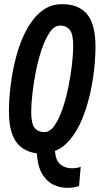

<svg xmlns="http://www.w3.org/2000/svg" viewBox="-20 -729 479 923"><path d="M303 174Q269 174 237 159Q205 144 183 107.5Q161 71 157 8Q91 0 57 -48Q23 -96 23 -195Q23 -255 32 -325Q41 -395 59.5 -463Q78 -531 108 -586.5Q138 -642 180 -675.5Q222 -709 278 -709Q358 -709 398.5 -661Q439 -613 439 -505Q439 -452 432 -390.5Q425 -329 410.5 -268Q396 -207 373.5 -153.5Q351 -100 318.5 -60Q286 -20 244 -3Q248 44 271 62Q294 80 326 80Q349 80 368 73L360 165Q347 170 332 172Q317 174 303 174ZM193 -94Q220 -94 241.5 -124.5Q263 -155 280 -204Q297 -253 308.5 -309.5Q320 -366 326 -419Q332 -472 332 -509Q332 -565 315.5 -585.5Q299 -606 269 -606Q242 -606 220.5 -575.5Q199 -545 182 -496Q165 -447 153.5 -390.5Q142 -334 136 -281Q130 -228 130 -191Q130 -135 146.5 -114.5Q163 -94 193 -94Z"/></svg>

Font: Georama Condensed SemiBold
Style: Italic
Weight: 600
Width: 3
Italic angle: -9°
Designer: Jean-Baptiste Levee
Foundry: Production Type
Version: Version 1.000